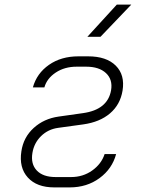

<svg xmlns="http://www.w3.org/2000/svg" viewBox="-20 -805 640 835"><path d="M283 10H216Q140 10 101 -33Q62 -76 73 -147Q82 -208 126.5 -248.5Q171 -289 235 -298L341 -313Q448 -328 463 -412Q471 -459 441 -487Q411 -515 355 -515H313Q261 -515 222.5 -489.5Q184 -464 173 -425H123Q140 -486 193 -523Q246 -560 321 -560H363Q443 -560 483.5 -519.5Q524 -479 513 -411Q503 -350 458.5 -312Q414 -274 342 -264L233 -249Q189 -243 158.5 -213Q128 -183 121 -140Q113 -92 140 -63.5Q167 -35 222 -35H289Q341 -35 381 -63.5Q421 -92 435 -135H485Q468 -71 413 -30.5Q358 10 283 10ZM360 -645 488 -785H551L417 -645Z"/></svg>

Font: NKDuy Mono Thin
Style: Italic
Weight: 100
Italic angle: -9°
Monospace: yes
Designer: NKDuy
Foundry: NKDuy
Version: Version 2.251; ttfautohint (v1.8.4.7-5d5b)